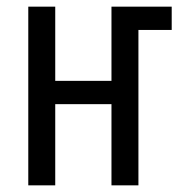

<svg xmlns="http://www.w3.org/2000/svg" viewBox="-20 -557 546 577"><path d="M65 0H146V-244H315V0H396V-467H496V-537H315V-314H146V-537H65Z"/></svg>

Font: Noto Sans UI Condensed
Style: Regular
Weight: 400
Width: 3
Designer: Monotype Design Team
Foundry: Monotype Imaging Inc.
Version: Version 1.901